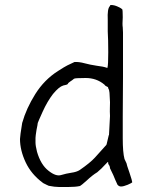

<svg xmlns="http://www.w3.org/2000/svg" viewBox="-20 -732 615 768"><path d="M396 -69ZM413 -76Q413 -76 413 -82L410 -84L408 -81L404 -77Q385 -56 369 -43Q349 -31 327 -10Q316 0 309 5.5Q302 11 300 12Q282 16 253 16H216Q199 16 174 11Q172 9 170 9Q167 8 160 4Q153 1 151 -1Q105 -35 82.5 -83Q60 -131 60 -176Q60 -187 69 -242V-241Q85 -298 121 -355.5Q157 -413 212 -448Q240 -466 249.5 -470.5Q259 -475 278 -484Q296 -485 318 -479Q340 -473 367 -469Q393 -466 407 -461L409 -460L410 -462Q413 -473 413 -523Q413 -574 411 -606V-631Q411 -643 411 -653Q409 -697 419 -707L420 -708V-709Q420 -710 421 -711Q422 -712 423 -712H424Q437 -712 451 -705.5Q465 -699 469 -695Q471 -691 471 -663Q469 -633 471 -623Q472 -614 472 -602V-424L471 -267Q471 -235 471 -179Q471 -122 478 -96L486 -79Q486 -75 498 -41Q509 -8 509 -3Q507 0 491 7Q474 14 464 14Q456 14 450 7Q441 -12 433 -32L420 -59Q420 -68 413 -76ZM411 -384Q401 -388 398 -393V-394H397Q366 -420 322.5 -420Q279 -420 276 -417Q269 -411 261 -406Q253 -401 251 -396Q249 -393 233 -390Q216 -385 192 -356Q169 -326 150.5 -285Q132 -244 131 -240Q131 -236 126 -212Q122 -187 122 -180V-162Q122 -149 128 -125Q143 -73 174 -49Q204 -25 225 -32Q245 -38 265 -41Q287 -44 299 -52Q341 -81 360 -102Q379 -123 405 -152V-153H406Q410 -172 415 -191L416 -192L420 -268Q419 -287 419.5 -299Q420 -311 420 -322V-323L418 -361Q417 -370 416 -373Q414 -375 414 -376Q414 -378 412 -383Z"/></svg>

Font: ToneOZ-Pinyin-Tsuipita-TC
Style: Regular
Weight: 400
Designer: ÂÆ£ÂøóÂáåJeffrey Xuan(jeffreyx@gmail.com, ToneOZ.com) ÈòøÂù§(cjkFonts)
Foundry: ToneOZ
Version: Version 0.24071